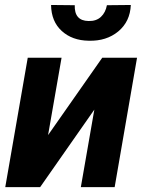

<svg xmlns="http://www.w3.org/2000/svg" viewBox="-20 -764 595 784"><path d="M397.5 -528.3H539.6L448.2 0H310.1L365.2 -316.4L144 0H1.5L93.3 -528.3H231.4L176.3 -212.4ZM514.2 -743.7Q511.2 -675.8 462.9 -635.7Q414.6 -595.7 342.3 -597.7Q274.9 -598.6 232.2 -637.5Q189.5 -676.3 188.5 -743.7L285.2 -742.7Q283.2 -679.2 341.3 -678.2Q373 -677.2 392.1 -695.1Q411.1 -712.9 416.5 -742.7Z"/></svg>

Font: RobotoInd
Style: Bold Italic
Weight: 700
Italic angle: -12°
Designer: Google
Version: Version 2.001150; 2014